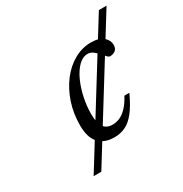

<svg xmlns="http://www.w3.org/2000/svg" viewBox="-158 -790 868 911"><g transform="rotate(-30 276.0 -335.0)"><path d="M94.5 0 510 -670H552L136.5 0ZM359.5 -517Q332 -517 308.5 -493.5Q285 -470 267.8 -432Q250.5 -394 241 -349Q231.5 -304 231.5 -261Q231.5 -209.5 247.5 -188Q263.5 -166.5 295.5 -166.5Q316 -166.5 335.5 -175Q355 -183.5 374.2 -203.5Q393.5 -223.5 412 -258H439Q413 -201 387.5 -168.8Q362 -136.5 334.2 -123.2Q306.5 -110 273 -110Q218.5 -110 188.8 -142Q159 -174 159 -240Q159 -305.5 178.2 -362.8Q197.5 -420 230.8 -463.5Q264 -507 307.8 -531.5Q351.5 -556 400 -556Q444.5 -556 466.5 -536.8Q488.5 -517.5 488.5 -492.5Q488.5 -473 477 -463.5Q465.5 -454 448 -453.5Q440.5 -453 431.5 -463.2Q422.5 -473.5 411.5 -485.5Q400.5 -497.5 387.8 -507.2Q375 -517 359.5 -517Z"/></g></svg>

Font: Newsreader 18pt
Style: Italic
Weight: 400
Italic angle: -17°
Version: Version 1.003